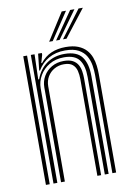

<svg xmlns="http://www.w3.org/2000/svg" viewBox="-87 -827 608 882"><g transform="rotate(-10 217.0 -386.0)"><path d="M364.5 0V-457.2Q364.5 -479 360.9 -502.6Q357.2 -526.2 345.6 -546.8Q334 -567.2 310.6 -580.1Q287.2 -593 248 -593Q203.8 -593 171.1 -574.2Q138.5 -555.5 119.2 -522.5H115.2L123.8 -600H141.2V-591.5L130.5 -554.5H134.2Q156.2 -582.5 185.9 -595.2Q215.5 -608 252.8 -608Q287.8 -608 311 -598.6Q334.2 -589.2 348.5 -573.5Q362.8 -557.8 370 -538.2Q377.2 -518.8 379.6 -498.5Q382 -478.2 382 -460V0ZM54.5 0V-600H72.2V0ZM125 0V-442.2Q125 -470.8 138.8 -494.4Q152.5 -518 177 -532.2Q201.5 -546.5 233.8 -546.5Q259.8 -546.5 275.4 -538Q291 -529.5 298.9 -515.6Q306.8 -501.8 309.4 -485Q312 -468.2 312 -452V0H294.5V-451.2Q294.5 -471.5 290.1 -489.8Q285.8 -508 272.2 -519.8Q258.8 -531.5 231.5 -531.5Q206.8 -531.5 186.8 -520.1Q166.8 -508.8 155.1 -489Q143.5 -469.2 143.5 -443.5L142.8 0ZM89.8 0V-600H107.2L103.8 -483.2H108Q124 -527.8 159 -552.9Q194 -578 243 -577.8Q300.2 -577.5 323.6 -545.9Q347 -514.2 347 -456.5V0H329.2V-454.8Q329.2 -507.5 308.6 -535.1Q288 -562.8 237.8 -562.8Q198 -562.8 168.9 -545.2Q139.8 -527.8 123.8 -500Q107.8 -472.2 107.8 -441.2V0ZM183.2 -645 264.2 -772H284.2L199.8 -645ZM247.8 -645 342.8 -772H362.8L264.2 -645ZM215.5 -645 303.5 -772H323.5L232 -645Z"/></g></svg>

Font: Big Shoulders Inline Text Thin Medium
Style: Regular
Weight: 500
Version: Version 2.002